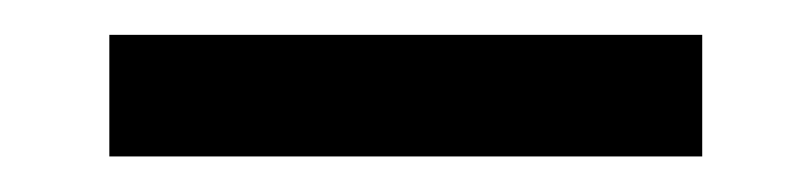

<svg xmlns="http://www.w3.org/2000/svg" viewBox="-20 -274 457 108"><path d="M41.5 -186V-254.4H375V-186Z"/></svg>

Font: MiladAzad
Style: Regular
Weight: 400
Designer: Reza bakhtiari fard
Foundry: http://font-store.ir
Version: Version:0.0.3;RFB:1.2.5;Building:2016-04-05 21:27:38.277324